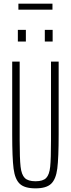

<svg xmlns="http://www.w3.org/2000/svg" viewBox="-20 -1026 389 1054"><path d="M47 -288V-688H88V-256Q88 -155 93 -111Q98 -67 116 -49Q134 -31 175 -31Q216 -31 233.5 -49Q251 -67 255.5 -110.5Q260 -154 260 -256V-688H302V-288Q302 -159 294.5 -100.5Q287 -42 260.5 -17Q234 8 175 8Q115 8 88.5 -17Q62 -42 54.5 -100.5Q47 -159 47 -288ZM78 -798V-862H122V-798ZM226 -798V-862H269V-798ZM81 -973V-1006H268V-973Z"/></svg>

Font: Saira Ultra Condensed ExLight
Style: Regular
Weight: 200
Width: 1
Designer: Hector Gatti with collaboration of the Omnibus-Type team
Foundry: Omnibus-Type
Version: Version 1.001; ttfautohint (v1.8)